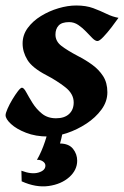

<svg xmlns="http://www.w3.org/2000/svg" viewBox="-32 -477 451 699"><path d="M399.4 -412.1Q389.2 -397.5 373.8 -377.4Q358.4 -357.4 344.2 -342.5Q330.1 -327.6 322.8 -327.6Q314.9 -327.6 304.4 -338.1Q293.9 -348.6 281.2 -362.1Q268.6 -375.5 253.2 -386Q237.8 -396.5 219.7 -396.5Q192.9 -396.5 181.4 -384Q169.9 -371.6 169.9 -351.1Q169.9 -326.7 191.4 -310.1Q212.9 -293.5 252 -272.9Q278.8 -259.3 303.2 -241.7Q327.6 -224.1 343.3 -200Q358.9 -175.8 358.9 -141.1Q358.9 -107.4 337.4 -78.1Q315.9 -48.8 282.5 -26.9Q249 -4.9 211.7 7.6Q174.3 20 142.6 20Q97.7 20 62.7 6.3Q27.8 -7.3 8.1 -25.6Q-11.7 -43.9 -11.7 -57.6Q-11.7 -64.9 -4.6 -81.1Q2.4 -97.2 12.9 -114.7Q23.4 -132.3 33.2 -145Q43 -157.7 47.9 -157.7Q54.7 -157.7 63.7 -140.9Q72.8 -124 86.4 -102.1Q100.1 -80.1 120.8 -63.2Q141.6 -46.4 171.9 -46.4Q202.6 -46.4 219.5 -62Q236.3 -77.6 236.3 -104Q236.3 -135.7 205.1 -159.9Q173.8 -184.1 137.2 -203.1Q85.4 -230 67.9 -258.8Q50.3 -287.6 50.3 -318.8Q50.3 -349.6 68.8 -375Q87.4 -400.4 117.2 -418.7Q147 -437 180.9 -447Q214.8 -457 245.6 -457Q281.2 -457 307.4 -447.3Q333.5 -437.5 355.5 -426.8Q377.4 -416 399.4 -412.1ZM249 107.9Q249 142.1 220 168Q190.9 193.8 144.8 200.2Q98.6 206.5 46.9 183.1L45.9 144.5Q83.5 158.7 108.4 151.1Q133.3 143.6 133.3 126Q133.3 116.7 123.8 110.4Q114.3 104 102.5 105Q119.6 75.2 131.8 38.3Q144 1.5 148.4 -25.4L201.2 -24.4Q200.7 -17.1 197.5 -1.7Q194.3 13.7 191.2 27.6Q188 41.5 186.5 45.4Q218.8 45.9 233.9 64.9Q249 84 249 107.9Z"/></svg>

Font: Gentium Book Plus
Style: Bold Italic
Weight: 700
Italic angle: -8°
Designer: Victor Gaultney, Annie Olsen, Iska Routamaa, Becca Hirsbrunner
Foundry: SIL International
Version: Version 6.101